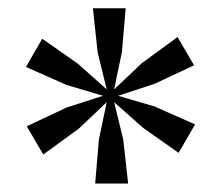

<svg xmlns="http://www.w3.org/2000/svg" viewBox="-20 -836 536 466"><path d="M211 -390.5 220 -497 239 -588 171.5 -524 85 -461 45 -529.5 141.5 -575 230 -603.5 141 -630 43 -673.5 82.5 -742 169.5 -681 239 -619 217 -709 205.5 -816H285L276 -710L257 -619L324.5 -683L411 -746L451 -677.5L355 -632.5L266.5 -603.5L355.5 -577.5L453.5 -534L413.5 -465L327 -526L257 -588L279 -498L291 -390.5Z"/></svg>

Font: Merriweather 120pt SemiBold
Style: Regular
Weight: 600
Version: Version 2.100